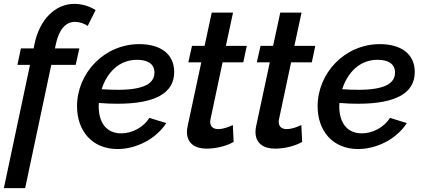

<svg xmlns="http://www.w3.org/2000/svg" viewBox="-38 -760 2186 992"><path d="M117 -425 -18 212H92L227 -425H353L372 -510H246L251 -534C267 -607 301 -647 349 -647C372 -647 399 -638 415 -626L456 -708C424 -728 385 -740 346 -740C248 -740 166 -660 140 -531L136 -510H70L52 -425Z M569 -224C766 -224 862 -280 862 -388C862 -482 790 -532 682 -532C499 -532 360 -381 360 -211C360 -85 437 10 569 10C670 10 770 -45 821 -124L734 -151C703 -102 645 -71 588 -71C508 -71 472 -132 472 -209C472 -215 472 -221 473 -228C508 -225 541 -224 569 -224ZM670 -451C725 -451 760 -430 760 -385C760 -332 712 -296 571 -296C545 -296 517 -297 487 -299C513 -380 573 -451 670 -451Z M928 -78C928 -18 972 8 1029 8C1083 8 1138 -8 1169 -27L1165 -114C1150 -107 1119 -93 1089 -93C1066 -93 1048 -104 1048 -131C1048 -136 1049 -141 1050 -146L1112 -438H1219L1237 -523H1129L1166 -695H1056L1019 -523H954L935 -438H1002L932 -111C929 -99 928 -88 928 -78Z M1282 -78C1282 -18 1326 8 1383 8C1437 8 1492 -8 1523 -27L1519 -114C1504 -107 1473 -93 1443 -93C1420 -93 1402 -104 1402 -131C1402 -136 1403 -141 1404 -146L1466 -438H1573L1591 -523H1483L1520 -695H1410L1373 -523H1308L1289 -438H1356L1286 -111C1283 -99 1282 -88 1282 -78Z M1812 -224C2009 -224 2105 -280 2105 -388C2105 -482 2033 -532 1925 -532C1742 -532 1603 -381 1603 -211C1603 -85 1680 10 1812 10C1913 10 2013 -45 2064 -124L1977 -151C1946 -102 1888 -71 1831 -71C1751 -71 1715 -132 1715 -209C1715 -215 1715 -221 1716 -228C1751 -225 1784 -224 1812 -224ZM1913 -451C1968 -451 2003 -430 2003 -385C2003 -332 1955 -296 1814 -296C1788 -296 1760 -297 1730 -299C1756 -380 1816 -451 1913 -451Z"/></svg>

Font: FIGSv2-sans-serif SmBold Italic
Style: Regular
Weight: 600
Italic angle: -12°
Designer: Matt McInerney, Pablo Impallari, Rodrigo Fuenzalida
Foundry: Matt McInerney, Pablo Impallari, Rodrigo Fuenzalida
Version: Version 4.020;hotconv 1.0.109;makeotfexe 2.5.65596